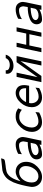

<svg xmlns="http://www.w3.org/2000/svg" viewBox="1314 -2076 773 3441"><g transform="rotate(-90 1700.5 -355.5)"><path d="M70.8 -169.9Q70.8 -188 85.9 -266.1Q97.2 -314.9 104 -345Q110.8 -375 125 -422.6Q139.2 -470.2 152.6 -500.5Q166 -530.8 188 -567.9Q210 -605 234.9 -628.4Q259.8 -651.9 294.4 -671.4Q329.1 -690.9 369.1 -699.2Q389.2 -703.1 583 -722.2Q582 -719.2 581.1 -712.9Q573.2 -672.9 561 -664.1Q546.9 -652.8 466.8 -644H465.8L464.8 -643.1H463.9H462.9H461.9H460.9H460H459H458V-642.1H457H455.1Q427.2 -639.2 411.1 -637.2Q345.2 -629.4 312 -609.9Q242.2 -569.8 198.2 -453.1L187 -419.9L173.8 -375Q257.8 -460.9 347.2 -460.9Q424.3 -460.9 472.7 -408Q521 -355 521 -274.9Q521 -159.7 435.1 -74.2Q349.1 11.2 247.1 11.2Q168.9 11.2 119.9 -40.3Q70.8 -91.8 70.8 -169.9ZM150.9 -175.8Q150.9 -109.9 184.3 -81.5Q217.8 -53.2 259.8 -53.2Q339.8 -53.2 392.3 -125Q444.8 -196.8 444.8 -279.8Q444.8 -335 414.3 -366.9Q383.8 -398.9 334 -398.9Q255.9 -398.9 203.4 -330.8Q150.9 -262.7 150.9 -175.8Z M564.9 -85Q564.9 -169.9 669.9 -210.9Q754.9 -245.1 874 -245.1Q887.2 -309.1 887.2 -323.2Q887.2 -352.1 871.6 -376.5Q856 -400.9 818.8 -400.9Q805.7 -400.9 793.9 -399.9Q782.2 -398.9 770.5 -396.5Q758.8 -394 750 -392.1Q741.2 -390.1 730.2 -385.5Q719.2 -380.9 713.1 -378.9Q707 -377 696 -371.6Q685.1 -366.2 682.6 -364.5Q680.2 -362.8 669.2 -356.4Q658.2 -350.1 657.2 -350.1L665 -417Q749 -460.9 831.1 -460.9Q898.9 -460.9 932.4 -421.4Q965.8 -381.8 965.8 -330.1Q965.8 -321.3 958 -274.9L899.9 0H824.2L831.1 -35.2Q751 10.7 653.8 11.2Q606 11.2 585.4 -18.3Q564.9 -47.9 564.9 -85ZM640.1 -104Q640.1 -82 661.6 -66.4Q683.1 -50.8 719.2 -50.8Q764.2 -50.8 798.6 -67.9Q833 -85 844.2 -112.8Q848.1 -124 861.8 -192.9Q763.7 -190.9 701.2 -168Q640.1 -145 640.1 -104Z M1057.1 -169.9Q1057.1 -277.8 1139.2 -369.4Q1221.2 -460.9 1331.1 -460.9Q1382.8 -460.9 1410.9 -451.9Q1439 -442.9 1479 -417L1454.1 -351.1Q1409.2 -383.3 1385.7 -390.1Q1359.9 -397 1320.8 -397Q1263.7 -397 1219.7 -359.4Q1175.8 -321.8 1155.8 -272.5Q1135.7 -223.1 1135.7 -173.8Q1135.7 -120.6 1163.8 -86.9Q1191.9 -53.2 1244.1 -53.2Q1280.3 -53.2 1315.2 -63.2Q1350.1 -73.2 1366 -81.1Q1381.8 -88.9 1413.1 -106.9L1404.8 -40Q1314.9 10.7 1231 11.2Q1150.9 11.2 1104 -40.3Q1057.1 -91.8 1057.1 -169.9Z M1500 -170.9Q1500 -280.8 1579.8 -370.8Q1659.7 -460.9 1757.8 -460.9Q1814 -460.9 1855 -425.5Q1896 -390.1 1896 -307.1Q1896 -277.3 1884.8 -220.2H1574.7Q1573.7 -210.4 1572.8 -203.1Q1571.8 -195.8 1571.3 -193.4Q1570.8 -190.9 1570.8 -188.5Q1570.8 -186 1570.8 -182.1Q1570.8 -125 1603.3 -87.4Q1635.7 -49.8 1687 -49.8Q1766.1 -49.8 1850.6 -106L1842.8 -40Q1756.8 10.7 1673.8 11.2Q1594.7 11.2 1547.4 -40.8Q1500 -92.8 1500 -170.9ZM1591.8 -274.9H1839.8V-288.1Q1839.8 -350.1 1810.8 -374.5Q1781.7 -398.9 1745.6 -398.9Q1697.8 -398.9 1655.3 -361.8Q1612.8 -324.7 1591.8 -274.9Z M1948.7 0 2043.5 -444.8H2118.7L2038.6 -69.8L2306.6 -444.8H2416.5L2321.8 0H2246.6L2326.7 -375L2058.6 0ZM2098.6 -612.8Q2098.6 -635.7 2101.6 -639.2H2162.6Q2162.6 -638.2 2162.1 -634Q2161.6 -629.9 2161.6 -628.9Q2161.6 -595.7 2191.7 -581.3Q2221.7 -566.9 2254.9 -566.9H2255.9Q2285.6 -566.9 2309.1 -574.5Q2332.5 -582 2345.2 -592.5Q2357.9 -603 2365.7 -613.5Q2373.5 -624 2376 -631.8L2378.9 -639.2H2440.9Q2427.7 -589.4 2389.6 -556.2Q2351.6 -522.9 2314.2 -511.5Q2276.9 -500 2241.7 -500Q2180.7 -500 2139.6 -531.5Q2098.6 -563 2098.6 -612.8Z M2485.4 0 2580.1 -444.8H2655.3L2618.2 -272H2820.3L2857.4 -444.8H2932.1L2837.4 0H2762.2L2808.1 -215.8H2606.4L2560.1 0Z M2985.8 -85Q2985.8 -169.9 3090.8 -210.9Q3175.8 -245.1 3294.9 -245.1Q3308.1 -309.1 3308.1 -323.2Q3308.1 -352.1 3292.5 -376.5Q3276.9 -400.9 3239.7 -400.9Q3226.6 -400.9 3214.8 -399.9Q3203.1 -398.9 3191.4 -396.5Q3179.7 -394 3170.9 -392.1Q3162.1 -390.1 3151.1 -385.5Q3140.1 -380.9 3134 -378.9Q3127.9 -377 3116.9 -371.6Q3106 -366.2 3103.5 -364.5Q3101.1 -362.8 3090.1 -356.4Q3079.1 -350.1 3078.1 -350.1L3085.9 -417Q3169.9 -460.9 3252 -460.9Q3319.8 -460.9 3353.3 -421.4Q3386.7 -381.8 3386.7 -330.1Q3386.7 -321.3 3378.9 -274.9L3320.8 0H3245.1L3252 -35.2Q3171.9 10.7 3074.7 11.2Q3026.9 11.2 3006.3 -18.3Q2985.8 -47.9 2985.8 -85ZM3061 -104Q3061 -82 3082.5 -66.4Q3104 -50.8 3140.1 -50.8Q3185.1 -50.8 3219.5 -67.9Q3253.9 -85 3265.1 -112.8Q3269 -124 3282.7 -192.9Q3184.6 -190.9 3122.1 -168Q3061 -145 3061 -104Z"/></g></svg>

Font: CMU Sans Serif
Style: Oblique
Weight: 500
Italic angle: -12°
Version: Version 0.7.0